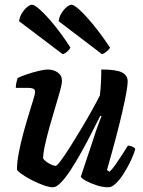

<svg xmlns="http://www.w3.org/2000/svg" viewBox="-20 -795 609 815"><path d="M205 0Q189 0 164 -9Q139 -18 114 -31Q89 -44 71.5 -56.5Q54 -69 52 -75Q52 -105 59.5 -145Q67 -185 78.5 -227.5Q90 -270 101.5 -307.5Q113 -345 121 -371Q129 -397 129 -404Q129 -415 121 -418.5Q113 -422 100 -422H47Q47 -434 50 -446Q53 -458 55 -464Q69 -471 94 -479.5Q119 -488 144 -494Q169 -500 183 -500Q207 -500 225 -487.5Q243 -475 243 -452Q243 -438 234.5 -407.5Q226 -377 214 -337.5Q202 -298 190.5 -257Q179 -216 171 -180Q163 -144 163 -122Q172 -110 189.5 -100.5Q207 -91 216 -91Q221 -90 238.5 -113.5Q256 -137 279 -173.5Q302 -210 326.5 -251Q351 -292 371.5 -329Q392 -366 404 -390Q407 -413 408.5 -444.5Q410 -476 410 -500Q474 -500 498 -487.5Q522 -475 522 -449Q522 -420 499.5 -321.5Q477 -223 434 -73L445 -66Q456 -76 470.5 -96.5Q485 -117 499 -139Q513 -161 523 -177Q532 -177 542 -172.5Q552 -168 554 -163Q549 -142 536 -114.5Q523 -87 506.5 -60.5Q490 -34 472.5 -17Q455 0 440 0Q416 0 390 -8.5Q364 -17 345 -27.5Q326 -38 323 -45L375 -201Q385 -233 395 -260.5Q405 -288 411 -301L406 -304Q389 -270 368 -229Q347 -188 324.5 -147.5Q302 -107 280 -73.5Q258 -40 238.5 -20Q219 0 205 0ZM413 -565 229 -705Q231 -723 240.5 -738.5Q250 -754 262.5 -764.5Q275 -775 284 -775Q294 -775 319 -752Q344 -729 377.5 -688Q411 -647 447 -593Q444 -586 433.5 -577Q423 -568 413 -565ZM246 -565 61 -705Q63 -722 72.5 -738Q82 -754 94.5 -764.5Q107 -775 116 -775Q127 -775 152.5 -751.5Q178 -728 211.5 -687Q245 -646 279 -593Q276 -586 266.5 -577Q257 -568 246 -565Z"/></svg>

Font: Texturina
Style: Bold Italic
Weight: 700
Italic angle: -11°
Designer: Guillermo Torres Carreño
Foundry: Omnibus-Type
Version: Version 1.002; ttfautohint (v1.8.3)